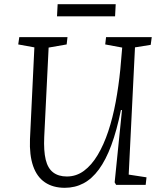

<svg xmlns="http://www.w3.org/2000/svg" viewBox="-20 -882 771 916"><path d="M594 -49 679 -36 675 0H534L527 -12L562 -357H557Q537 -259 511 -189Q485 -119 452 -74Q419 -29 378.5 -7.5Q338 14 289 14Q233 14 194.5 -12Q156 -38 138 -90Q120 -142 123 -218L144 -656L67 -670L72 -705H302L298 -670L212 -655L191 -229Q188 -162 198 -120.5Q208 -79 233.5 -59.5Q259 -40 299 -40Q344 -40 380.5 -67Q417 -94 446 -142.5Q475 -191 496.5 -255.5Q518 -320 532 -395.5Q546 -471 554 -551L563 -655L482 -670L486 -705H704L699 -668L624 -656ZM255 -862H532L529 -804H252Z"/></svg>

Font: Literata 24pt Light
Style: Italic
Weight: 300
Italic angle: -2°
Designer: Latin by Veronika Burian and Jose Scaglione. Greek by Irene Vlachou. Cyrillic by Vera Evstafieva
Foundry: TypeTogether
Version: Version 3.103;gftools[0.9.29]